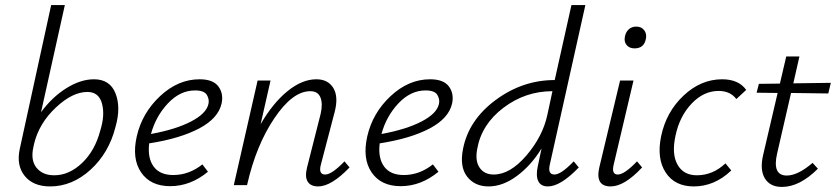

<svg xmlns="http://www.w3.org/2000/svg" viewBox="-20 -731 3300 758"><path d="M351 -418Q414 -418 436 -362.5Q458 -307 436 -230Q410 -127 337.5 -61Q265 5 178 5Q111 5 77.5 -36.5Q44 -78 58 -143L182 -711H236L142 -288Q185 -347 241.5 -382.5Q298 -418 351 -418ZM376 -216Q395 -277 382.5 -322.5Q370 -368 325 -368Q266 -368 200.5 -306.5Q135 -245 115 -165L112 -151Q100 -99 124 -69Q148 -39 194 -39Q253 -39 304 -87.5Q355 -136 376 -216Z M768 -418Q821 -418 842 -390Q863 -362 855 -323Q842 -264 766.5 -224Q691 -184 569 -165Q562 -107 586.5 -73.5Q611 -40 664 -40Q726 -40 779 -82L801 -53Q732 4 652 4Q574 4 537 -50.5Q500 -105 520 -193Q541 -285 612 -351.5Q683 -418 768 -418ZM803 -321Q807 -339 796.5 -356.5Q786 -374 750 -374Q691 -374 643 -323Q595 -272 576 -202Q674 -220 734.5 -251.5Q795 -283 803 -321Z M1340 -94 1360 -70Q1288 5 1236 5Q1207 5 1195 -13.5Q1183 -32 1192 -69L1246 -282Q1255 -322 1245 -346.5Q1235 -371 1205 -371Q1135 -371 1063 -264Q991 -157 956 -3L955 0H903L997 -413H1048L1009 -241Q1058 -325 1115.5 -371.5Q1173 -418 1229 -418Q1275 -418 1296 -383.5Q1317 -349 1301 -288L1247 -82Q1236 -42 1264 -42Q1290 -42 1340 -94Z M1678 -418Q1731 -418 1752 -390Q1773 -362 1765 -323Q1752 -264 1676.5 -224Q1601 -184 1479 -165Q1472 -107 1496.5 -73.5Q1521 -40 1574 -40Q1636 -40 1689 -82L1711 -53Q1642 4 1562 4Q1484 4 1447 -50.5Q1410 -105 1430 -193Q1451 -285 1522 -351.5Q1593 -418 1678 -418ZM1713 -321Q1717 -339 1706.5 -356.5Q1696 -374 1660 -374Q1601 -374 1553 -323Q1505 -272 1486 -202Q1584 -220 1644.5 -251.5Q1705 -283 1713 -321Z M2169 -42Q2195 -42 2245 -94L2265 -70Q2193 5 2143 5Q2115 5 2105 -16Q2095 -37 2103 -74L2118 -145Q2077 -78 2021 -36.5Q1965 5 1909 5Q1854 5 1824 -34Q1794 -73 1808 -143Q1830 -257 1936.5 -336Q2043 -415 2170 -415L2236 -711H2291L2151 -83Q2141 -42 2169 -42ZM1929 -42Q1994 -42 2058.5 -117.5Q2123 -193 2141 -278L2161 -371Q2054 -371 1967.5 -305.5Q1881 -240 1864 -143Q1855 -96 1873.5 -69Q1892 -42 1929 -42Z M2485 -540Q2465 -540 2454 -553Q2443 -566 2447 -586Q2450 -604 2462 -615Q2474 -626 2492 -626Q2512 -626 2523 -612Q2534 -598 2530 -578Q2523 -540 2485 -540ZM2391 5Q2329 5 2346 -70L2428 -413H2481L2403 -82Q2393 -42 2419 -42Q2445 -42 2495 -94L2515 -70Q2445 5 2391 5Z M2887 -340Q2863 -372 2817 -372Q2758 -372 2710.5 -322Q2663 -272 2647 -196Q2631 -124 2654.5 -81.5Q2678 -39 2731 -39Q2794 -39 2844 -86L2867 -58Q2801 5 2719 5Q2644 5 2608 -50Q2572 -105 2590 -193Q2610 -289 2678.5 -353.5Q2747 -418 2831 -418Q2896 -418 2926 -376Z M3103 -364 3048 -125Q3028 -38 3086 -38Q3130 -38 3188 -88L3209 -65Q3137 7 3067 7Q3020 7 2999.5 -27Q2979 -61 2993 -120L3050 -364L2967 -365L2976 -400L3059 -401L3084 -508H3136L3112 -402L3260 -404L3250 -362Z"/></svg>

Font: EauTestText Semilight
Style: Italic
Weight: 300
Italic angle: -12°
Designer: Christian Thalmann (Catharsis Fonts)
Version: Version 0.001;PS 000.001;hotconv 1.0.88;makeotf.lib2.5.64775